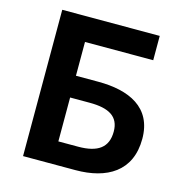

<svg xmlns="http://www.w3.org/2000/svg" viewBox="-109 -839 893 938"><g transform="rotate(15 337.5 -370.0)"><path d="M91 0H356C514 0 632 -67 632 -232C632 -391 508 -446 352 -446H239V-617H584V-740H91ZM239 -114V-336H338C436 -336 488 -306 488 -230C488 -150 439 -114 339 -114Z"/></g></svg>

Font: Source Han Sans SC Bold
Style: Regular
Weight: 700
Designer: Ryoko NISHIZUKA (kana & ideographs); Paul D. Hunt (Latin, Greek & Cyrillic); Wenlong ZHANG (bopomofo); Sandoll Communica
Foundry: Adobe Systems Incorporated
Version: Version 1.001;PS 1.001;hotconv 1.0.78;makeotf.lib2.5.61930